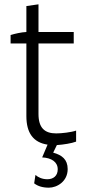

<svg xmlns="http://www.w3.org/2000/svg" viewBox="-20 -668 407 888"><path d="M206 200C244 200 293 171 293 114C293 69 266 49 226 38L243 3C273 1 311 -5 332 -13V-64C309 -56 265 -51 240 -51C187 -51 158 -76 158 -141V-467H321V-520H158V-648L102 -640V-520C79 -519 48 -512 29 -506V-467H102V-131C102 -53 134 -9 200 1L175 60C218 62 247 81 247 115C247 145 227 161 199 161C175 161 156 152 144 141L138 180C155 193 177 200 206 200Z"/></svg>

Font: Fixel Text Light
Style: Regular
Weight: 300
Width: 4
Designer: AlfaBravo + MacPaw
Foundry: Kyrylo Tkachov, Marchela Mozhyna, Serhii Makarenko, Maria Weinstein, Zakhar Kryvoshyya
Version: Version 1.211